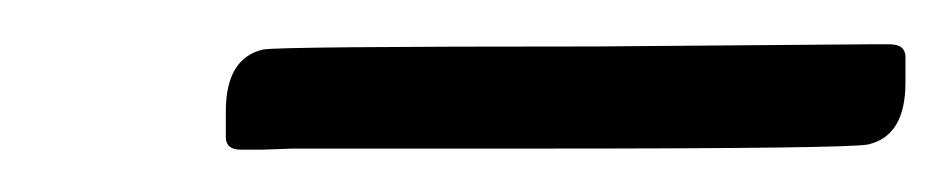

<svg xmlns="http://www.w3.org/2000/svg" viewBox="-20 -616 435 88"><path d="M395 -589.8V-578.1Q395 -553.7 377.9 -549.8Q369.6 -547.9 226.6 -547.9H114.3L100.1 -547.4H90.3Q83.5 -547.4 83.5 -553.2V-564.9Q83.5 -589.4 100.6 -593.3Q106.9 -594.7 252.4 -594.7L377.9 -595.7H387.7Q395 -595.7 395 -589.8Z"/></svg>

Font: Averia Sans Libre Light
Style: Italic
Weight: 300
Italic angle: -8.5°
Version: Version 1.002